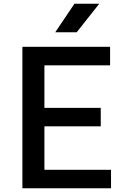

<svg xmlns="http://www.w3.org/2000/svg" viewBox="-20 -1009 675 1029"><path d="M100 0ZM575 -99V0H100V-758H570V-659H218V-431H520V-332H218V-99ZM379 -989H512L391 -836H276Z"/></svg>

Font: Biryani SemiBold
Style: Regular
Weight: 600
Designer: Dan Reynolds and Mathieu Réguer
Foundry: Dan Reynolds and Mathieu Réguer
Version: Version 1.004; ttfautohint (v1.1) -l 5 -r 5 -G 72 -x 0 -D la